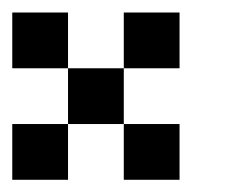

<svg xmlns="http://www.w3.org/2000/svg" viewBox="-20 -384 404 313"><path d="M0 -363.6H90.9V-272.7H0ZM90.9 -272.7H181.8V-181.8H90.9ZM181.8 -181.8H272.7V-90.9H181.8ZM181.8 -363.6H272.7V-272.7H181.8ZM0 -181.8H90.9V-90.9H0Z"/></svg>

Font: Micro 5
Style: Regular
Weight: 400
Designer: Sarah Cadigan-Fried
Version: Version 1.000; ttfautohint (v1.8.4.7-5d5b)